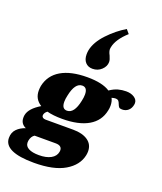

<svg xmlns="http://www.w3.org/2000/svg" viewBox="-224 -994 1092 1297"><g transform="rotate(20 322.0 -345.0)"><path d="M262 -624Q262 -639 265 -655Q278 -716 335.5 -777Q393 -838 459 -877L483 -849Q412 -785 400 -725Q398 -715 398 -711Q398 -693 411 -669Q423 -643 423 -626Q423 -595 396.5 -570Q370 -545 332 -545Q300 -545 281 -566Q262 -587 262 -624ZM682 -425Q682 -418 681 -414Q676 -386 658 -370.5Q640 -355 614 -355Q598 -355 592 -361.5Q586 -368 581 -382Q576 -396 569.5 -403Q563 -410 546 -410Q539 -410 521 -405Q533 -383 533 -352Q533 -333 529 -317Q513 -238 443 -197.5Q373 -157 255 -157Q191 -157 146 -169Q125 -153 125 -134Q125 -125 132.5 -119.5Q140 -114 153 -114H352Q418 -114 457 -87Q496 -60 496 -10Q496 3 493 18Q477 94 398 140.5Q319 187 178 187Q-38 187 -38 86Q-38 47 -14 22.5Q10 -2 47 -14Q7 -32 7 -75Q7 -89 9 -96Q19 -145 94 -190Q42 -222 42 -283Q42 -299 45 -317Q62 -397 132.5 -438.5Q203 -480 321 -480Q430 -480 484 -444Q515 -465 542.5 -472.5Q570 -480 600 -480Q635 -480 658.5 -464.5Q682 -449 682 -425ZM345 -364Q345 -415 308 -415Q256 -415 236 -317Q230 -292 230 -271Q230 -220 267 -220Q319 -220 339 -317Q345 -343 345 -364ZM120 13Q98 27 92 59L91 72Q91 99 117.5 113Q144 127 192 127Q244 127 277 109Q310 91 316 58Q317 54 317 48Q317 13 271 13Z"/></g></svg>

Font: Taviraj Black
Style: Italic
Weight: 900
Italic angle: -12°
Designer: Katatrad Team
Foundry: CadsonDemak
Version: Version 1.001